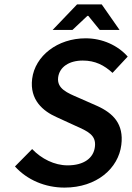

<svg xmlns="http://www.w3.org/2000/svg" viewBox="-20 -840 600 872"><path d="M48 -84C103 -23 185 12 273 12C420 12 518 -76 531 -182C543 -277 494 -326 421 -359L337 -396C286 -418 238 -437 244 -488C250 -536 294 -565 356 -565C412 -565 453 -544 491 -509L560 -583C515 -634 445 -666 369 -666C241 -666 139 -586 126 -482C114 -386 176 -335 237 -308L322 -269C378 -244 418 -227 411 -173C405 -122 361 -89 287 -89C227 -89 168 -119 126 -163ZM309 -704 377 -768H381L433 -704H523L442 -820H330L219 -704Z"/></svg>

Font: Falling Sky
Style: Obl
Weight: 400
Designer: Paul D. Hunt
Foundry: Adobe Systems Incorporated
Version: Version 1.02